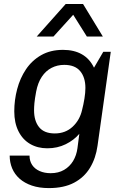

<svg xmlns="http://www.w3.org/2000/svg" viewBox="-20 -776 619 982"><path d="M230 186Q180.5 186 143.1 173.2Q105.8 160.5 80.2 137.9Q54.8 115.2 42.1 84.9Q29.5 54.5 29.5 19.8H131Q131 47.5 144.5 67.8Q158 88 182.8 98.9Q207.5 109.8 239.2 109.8Q278.8 109.8 307.6 93Q336.5 76.2 353.9 47.4Q371.2 18.5 376 -17L385.8 -91.8Q358.5 -59.2 316.1 -38.4Q273.8 -17.5 222 -17.5Q172.2 -17.5 134 -39.8Q95.8 -62 74.4 -104.8Q53 -147.5 53 -206.5Q53 -264.2 67.8 -320.2Q82.5 -376.2 112.9 -421.5Q143.2 -466.8 190.6 -493.9Q238 -521 302.2 -521Q359 -521 398.9 -498.2Q438.8 -475.5 460.8 -429.8L508.2 -511H546.5L478.8 -30.5Q470 33.2 440.4 82.1Q410.8 131 358.9 158.5Q307 186 230 186ZM260.2 -93.5Q314.5 -93.5 351.4 -127.8Q388.2 -162 399.8 -213.8Q407 -241.5 411.9 -271.8Q416.8 -302 416.8 -326Q416.8 -380.2 390.1 -412.2Q363.5 -444.2 308.5 -444.2Q273.2 -444.2 243.8 -429Q214.2 -413.8 193.9 -383.4Q173.5 -353 164.8 -307Q158 -270 156.1 -249.2Q154.2 -228.5 154.2 -212.2Q154.2 -157.5 180 -125.5Q205.8 -93.5 260.2 -93.5ZM167.8 -589.2 316 -755.5H404.8L506 -589.2H424.2L329 -741H391.2L253.5 -589.2Z"/></svg>

Font: Chivo Medium
Style: Italic
Weight: 500
Italic angle: -8.05°
Designer: Hector Gatti
Foundry: Omnibus-Type
Version: Version 2.002